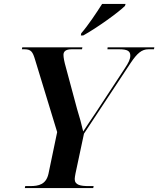

<svg xmlns="http://www.w3.org/2000/svg" viewBox="-20 -954 803 974"><path d="M392 -785 390 -774H402C471 -812 581 -891 614 -924L617 -934H498C470 -890 427 -825 392 -785ZM106 0H453L455 -10H431C389 -10 359 -15 359 -46C359 -52 361 -63 363 -74L406 -276L643 -635C676 -684 699 -704 733 -704H761L763 -714H526L525 -704H585C626 -704 641 -695 641 -672C641 -654 633 -637 613 -607L466 -383C440 -344 420 -315 402 -287C394 -323 384 -359 371 -401L314 -613C306 -641 302 -662 302 -676C302 -693 314 -704 343 -704H396L398 -714H93L91 -704H104C138 -704 146 -691 158 -651L270 -284L226 -73C214 -18 176 -10 133 -10H108Z"/></svg>

Font: Noto Serif Display SemiBold
Style: Italic
Weight: 600
Italic angle: -12°
Designer: Monotype Design Team
Foundry: Monotype Imaging Inc.
Version: Version 2.009